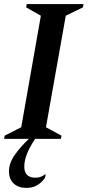

<svg xmlns="http://www.w3.org/2000/svg" viewBox="-27 -680 429 940"><path d="M-7 0 -4 -16 77 -57 173 -603 101 -644 104 -660H382L379 -644L295 -603L198 -57L274 -16L271 0H145Q121 35 106.5 69.5Q92 104 92 136Q92 190 147 190Q158 190 170 186.5Q182 183 193 174H197L193 191Q177 214 154.5 227Q132 240 103 240Q63 240 40 218.5Q17 197 17 159Q17 119 44.5 79.5Q72 40 114 0Z"/></svg>

Font: Spectral SemiBold
Style: Italic
Weight: 600
Italic angle: -10°
Designer: Jean-Baptiste Levee
Foundry: Production Type
Version: Version 2.001